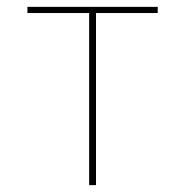

<svg xmlns="http://www.w3.org/2000/svg" viewBox="-20 -540 540 560"><path d="M240 0V-502H60V-520H440V-502H260V0Z"/></svg>

Font: Iosevka SS04 Thin
Style: Regular
Weight: 100
Monospace: yes
Designer: Belleve Invis
Foundry: Belleve Invis
Version: Version 19.0.0; ttfautohint (v1.8.4)